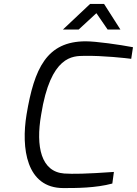

<svg xmlns="http://www.w3.org/2000/svg" viewBox="-20 -950 696 976"><path d="M300 -800H380L470 -883L527 -800H592L509 -930H438ZM115 -368C87 -198 113 6 302 6C367 6 466 6 551 -17L559 -76C417 -66 350 -65 306 -68C189 -77 161 -204 189 -366C237 -670 352 -665 407 -666C502 -668 625 -654 647 -651L656 -710C588 -723 468 -740 416 -740C217 -740 154 -602 115 -368Z"/></svg>

Font: Exo
Style: Regular Italic
Weight: 400
Designer: Natanael Gama
Version: Version 1.00